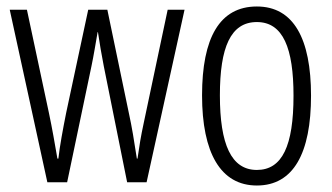

<svg xmlns="http://www.w3.org/2000/svg" viewBox="-20 -562 1023 592"><path d="M300 -358 372 0H432L549 -532H497L423 -182C414 -140 410 -115 404 -73H402C394 -126 386 -174 378 -210L311 -532H252L184 -214C174 -164 164 -110 160 -73H157C149 -119 141 -166 131 -213L63 -532H10L126 0H187L262 -358C269 -391 275 -429 281 -463H282C287 -430 293 -393 300 -358Z M939 -267C939 -443 885 -542 772 -542C657 -542 603 -445 603 -268C603 -91 660 10 772 10C885 10 939 -90 939 -267ZM658 -268C658 -416 691 -494 772 -494C853 -494 885 -413 885 -267C885 -112 850 -38 772 -38C693 -38 658 -117 658 -268Z"/></svg>

Font: Noto Sans Thai Looped ExtraCondensed Light
Style: Regular
Weight: 300
Width: 2
Designer: Sasikarn Vongin, Ben Mitchell
Foundry: The Fontpad Ltd
Version: Version 1.001